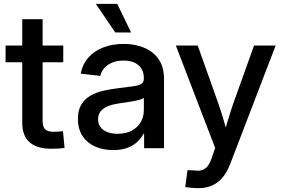

<svg xmlns="http://www.w3.org/2000/svg" viewBox="-20 -764 1458 990"><path d="M306.2 -529.3V-442.9H8.8V-529.3ZM94.7 -665H199.7V-141.6Q199.7 -110.8 212.4 -97.7Q225.1 -84.5 256.3 -84.5Q266.6 -84.5 280.5 -85.4Q294.4 -86.4 304.7 -87.4L313 -1.5Q298.3 1 279.5 2Q260.7 2.9 243.7 2.9Q169.9 2.9 132.3 -30.8Q94.7 -64.5 94.7 -129.9Z M563.5 9.8Q511.7 9.8 470.7 -8.3Q429.7 -26.4 405.8 -62.3Q381.8 -98.1 381.8 -150.4Q381.8 -195.8 399.2 -224.6Q416.5 -253.4 446 -270.5Q475.6 -287.6 512.7 -296.1Q549.8 -304.7 588.9 -309.1Q637.2 -315.4 666.3 -319.1Q695.3 -322.8 708.5 -331.1Q721.7 -339.4 721.7 -357.9V-361.8Q721.7 -389.2 709.5 -409.4Q697.3 -429.7 674.1 -440.7Q650.9 -451.7 617.2 -451.7Q583 -451.7 557.9 -440.9Q532.7 -430.2 517.3 -412.4Q502 -394.5 497.1 -372.6L396 -384.3Q405.8 -433.6 436.3 -467.8Q466.8 -502 513.4 -519.8Q560.1 -537.6 617.2 -537.6Q658.2 -537.6 695.8 -527.3Q733.4 -517.1 762.7 -495.6Q792 -474.1 808.8 -439.9Q825.7 -405.8 825.7 -357.4V0H723.1V-73.7H719.7Q709 -52.7 689.2 -33.7Q669.4 -14.6 638.7 -2.4Q607.9 9.8 563.5 9.8ZM585.4 -74.2Q630.4 -74.2 660.6 -91.1Q690.9 -107.9 706.3 -135.5Q721.7 -163.1 721.7 -194.8V-259.3Q716.3 -254.4 702.4 -250.2Q688.5 -246.1 669.7 -242.7Q650.9 -239.3 631.1 -236.3Q611.3 -233.4 594.2 -231Q565.4 -227.1 540.5 -218Q515.6 -209 500.7 -192.4Q485.8 -175.8 485.8 -148.9Q485.8 -125 498.5 -108.4Q511.2 -91.8 533.4 -83Q555.7 -74.2 585.4 -74.2ZM574.2 -596.7 474.1 -744.1H584.5L655.8 -596.7Z M935.1 200.7 946.8 113.3 982.9 114.7Q1004.4 118.2 1021 113.3Q1037.6 108.4 1050 93.3Q1062.5 78.1 1071.3 51.3L1089.4 -1L886.7 -529.3H999.5L1104.5 -233.9Q1120.6 -189 1133.3 -144Q1146 -99.1 1159.2 -54.2H1128.9Q1142.1 -99.1 1155.3 -144.3Q1168.5 -189.5 1184.1 -233.9L1290 -529.3H1401.4L1166 84Q1150.4 124 1127.7 151.1Q1105 178.2 1074.5 192.1Q1043.9 206.1 1004.9 206.1Q984.4 206.1 966.3 204.3Q948.2 202.6 935.1 200.7Z"/></svg>

Font: Inter 24pt Medium
Style: Regular
Weight: 500
Designer: Rasmus Andersson
Foundry: rsms
Version: Version 4.001;git-66647c0bb